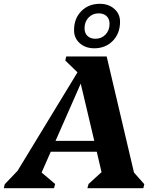

<svg xmlns="http://www.w3.org/2000/svg" viewBox="-75 -986 831 1006"><path d="M-55 0 -50 -21 17 -91 331 -607 267 -669 272 -690H484L627 -82L681 -21L676 0H383L389 -22L457 -84L432 -191H191L143 -82L214 -22L208 0ZM216 -248H419L348 -548ZM419 -733Q373 -733 343 -759.5Q313 -786 313 -828Q313 -889 351 -927.5Q389 -966 448 -966Q494 -966 524 -939.5Q554 -913 554 -872Q554 -811 516 -772Q478 -733 419 -733ZM425 -783Q457 -783 478 -805Q499 -827 499 -861Q499 -887 483.5 -901.5Q468 -916 442 -916Q410 -916 389 -894Q368 -872 368 -838Q368 -812 383.5 -797.5Q399 -783 425 -783Z"/></svg>

Font: Platypi
Style: Bold Italic
Weight: 700
Italic angle: -13°
Designer: David Sargent
Foundry: Bolt Cutter Type
Version: Version 1.200; ttfautohint (v1.8.4.7-5d5b)